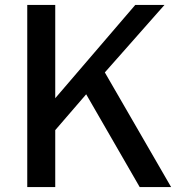

<svg xmlns="http://www.w3.org/2000/svg" viewBox="-20 -762 751 782"><path d="M677 0 407 -467 650 -742H531L205 -362V-742H91V0H205V-232L331 -378L549 0Z"/></svg>

Font: Bisquit Text
Style: Regular
Weight: 400
Version: Version 1.004;Glyphs 3.2.3 (3260)